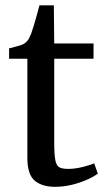

<svg xmlns="http://www.w3.org/2000/svg" viewBox="-20 -710 406 740"><path d="M192.5 10Q141.5 10 113.5 -14Q85.5 -38 85.5 -101V-483.5H15V-523.5Q24 -526 35.8 -529Q47.5 -532 58 -535.2Q68.5 -538.5 73.5 -542Q80 -546.5 84.5 -551.5Q89 -556.5 92.8 -563.8Q96.5 -571 100 -580Q104.5 -592 110.8 -613Q117 -634 122.8 -655.2Q128.5 -676.5 132 -689.5H187.5L189 -542.5H340.5V-483.5H189V-162.5Q189 -115 193.2 -93Q197.5 -71 209 -65Q220.5 -59 243 -59Q268 -59 297.8 -66.2Q327.5 -73.5 343 -80.5L357 -41Q342.5 -29.5 316.2 -17.8Q290 -6 257.8 2Q225.5 10 192.5 10Z"/></svg>

Font: Merriweather 48pt
Style: Regular
Weight: 400
Version: Version 2.100